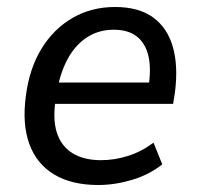

<svg xmlns="http://www.w3.org/2000/svg" viewBox="-20 -520 569 549"><path d="M261 9Q185 9 135 -21Q85 -51 64 -108Q43 -165 54 -246Q64 -324 98.5 -380.5Q133 -437 187 -468.5Q241 -500 309 -500Q377 -500 418 -470Q459 -440 474.5 -385Q490 -330 480 -254L475 -223H122L131 -284H422L404 -267Q413 -323 404.5 -359.5Q396 -396 371.5 -415.5Q347 -435 305 -435Q263 -435 230 -414Q197 -393 175.5 -355Q154 -317 144 -265L140 -241Q130 -182 142 -142.5Q154 -103 186.5 -82.5Q219 -62 269 -62Q307 -62 345.5 -74Q384 -86 419 -112L444 -50Q406 -20 357 -5.5Q308 9 261 9Z"/></svg>

Font: Nunito Sans 10pt SemiCondensed Medium
Style: Italic
Weight: 500
Width: 4
Italic angle: -9°
Designer: Vernon Adams
Foundry: Vernon Adams
Version: Version 3.101;gftools[0.9.27]